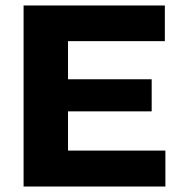

<svg xmlns="http://www.w3.org/2000/svg" viewBox="-20 -680 661 700"><path d="M66 0V-660H228V0ZM183 0V-131H583V0ZM183 -274V-391H533V-274ZM183 -530V-660H581V-530Z"/></svg>

Font: Bricolage Grotesque 24pt ExtraBold
Style: Regular
Weight: 800
Designer: Mathieu Triay
Foundry: Atelier Triay
Version: Version 1.001;gftools[0.9.33.dev8+g029e19f]